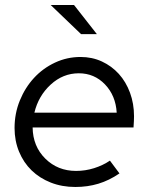

<svg xmlns="http://www.w3.org/2000/svg" viewBox="-20 -736 592 765"><path d="M456 -45Q415 -17 372 -4Q329 9 280 9Q227 9 182.5 -8.5Q138 -26 106 -57Q74 -88 56 -131.5Q38 -175 38 -226Q38 -284 59 -335.5Q80 -387 115.5 -425.5Q151 -464 199 -486.5Q247 -509 301 -509Q347 -509 386 -491Q425 -473 453.5 -441.5Q482 -410 498 -366.5Q514 -323 514 -273Q514 -263 513.5 -253.5Q513 -244 512 -228H110Q111 -153 160.5 -104Q210 -55 283 -55Q320 -55 355 -66Q390 -77 418 -96ZM294 -444Q231 -444 182 -399Q133 -354 117 -287H445Q441 -355 398.5 -399.5Q356 -444 294 -444ZM275 -716 366 -600H303L182 -716Z"/></svg>

Font: Red Hat Display
Style: Italic
Weight: 400
Italic angle: -12°
Designer: Pentagram / MCKL
Foundry: Pentagram / MCKL
Version: Version 1.003; Red Hat Display Italic